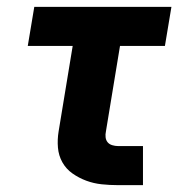

<svg xmlns="http://www.w3.org/2000/svg" viewBox="-20 -540 540 560"><path d="M324 0Q300 0 276.5 -2.5Q253 -5 231.5 -13Q210 -21 191.5 -34Q173 -47 162 -66.5Q151 -86 149 -109.5Q147 -133 151 -157L192 -406H61L80 -520H480L461 -406H330L289 -157Q287 -148 288 -139.5Q289 -131 294 -125Q299 -119 307.5 -116.5Q316 -114 324 -114H397V0Z"/></svg>

Font: Iosevka SS18 Heavy
Style: Italic
Weight: 900
Italic angle: -9°
Monospace: yes
Designer: Belleve Invis
Foundry: Belleve Invis
Version: Version 25.1.1; ttfautohint (v1.8.4)